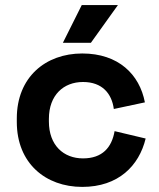

<svg xmlns="http://www.w3.org/2000/svg" viewBox="-20 -720 626 754"><path d="M303 14C445 14 526 -69 552 -176L430 -205C419 -141 382 -98 306 -98C230 -98 172 -149 172 -243V-253C172 -347 230 -398 306 -398C382 -398 419 -352 427 -292L549 -318C528 -428 445 -510 303 -510C159 -510 46 -417 46 -255V-241C46 -79 159 14 303 14ZM227 -552H337L443 -700H301Z"/></svg>

Font: Meta Space
Style: Bold
Weight: 700
Designer: Meta Pool / Florian Karsten
Foundry: Meta Pool / Florian Karsten
Version: Version 2.000;Glyphs 3.1.1 (3137)